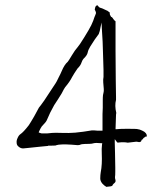

<svg xmlns="http://www.w3.org/2000/svg" viewBox="-20 -706 626 749"><path d="M413.1 -640.6Q413.1 -640.6 417 -638.7Q418 -637.7 420.9 -633.8Q421.9 -630.9 424.8 -628.9Q425.8 -627.9 425.8 -627L430.7 -623V-507.8Q431.6 -450.2 431.6 -392.6Q431.6 -376 432.1 -360.4Q432.6 -344.7 432.6 -328.1V-324.2Q432.6 -318.4 432.6 -316.4Q426.8 -293.9 433.6 -265.6Q432.6 -262.7 432.6 -258.8V-257.8L430.7 -202.1H436.5Q442.4 -202.1 449.2 -203.1Q474.6 -204.1 509.8 -203.1Q513.7 -203.1 521.5 -201.2H522.5Q529.3 -199.2 537.1 -195.3Q543.9 -192.4 548.8 -186.5Q552.7 -181.6 552.7 -176.8Q551.8 -174.8 551.8 -172.9H546.9L543.9 -169.9Q540 -168.9 536.1 -162.1L533.2 -161.1L532.2 -159.2Q531.2 -155.3 529.3 -153.3Q527.3 -152.3 522.5 -151.4Q521.5 -151.4 519.5 -152.3Q515.6 -153.3 511.7 -153.3Q482.4 -150.4 478.5 -149.4Q462.9 -152.3 446.3 -150.4Q438.5 -148.4 436.5 -151.4L427.7 -163.1V-148.4Q427.7 -136.7 428.7 -109.4Q428.7 -81.1 429.7 -52.7V-37.1Q429.7 -20.5 428.7 -16.6Q427.7 -12.7 430.7 -2.9Q431.6 2.9 428.7 5.9Q420.9 11.7 418 18.6Q414.1 21.5 398.4 22.5H396.5L395.5 23.4Q385.7 17.6 378.9 9.8Q371.1 0 371.1 -9.8Q371.1 -16.6 371.6 -22.9Q372.1 -29.3 373 -34.2Q378.9 -63.5 377 -106.4Q376 -127 377.9 -141.6L378.9 -147.5H373Q366.2 -147.5 355.5 -148.4Q348.6 -148.4 337.9 -145.5Q331.1 -144.5 312.5 -144.5Q297.9 -144.5 291 -140.6H290Q286.1 -138.7 259.8 -141.6Q215.8 -144.5 199.2 -139.6V-138.7Q195.3 -137.7 168 -137.7L167 -136.7Q165 -136.7 136.7 -133.8Q94.7 -128.9 89.8 -128.9Q86.9 -128.9 70.3 -127Q60.5 -127 52.7 -133.8Q44.9 -139.6 44.9 -149.4Q43.9 -158.2 48.8 -168Q52.7 -177.7 59.6 -182.6Q71.3 -190.4 91.8 -216.8Q98.6 -226.6 113.3 -252Q126 -275.4 131.8 -286.1Q134.8 -289.1 152.3 -313.5Q155.3 -318.4 170.9 -341.8Q194.3 -377.9 197.3 -381.8Q200.2 -385.7 209 -404.3Q215.8 -417 220.7 -428.7Q231.4 -454.1 244.1 -464.8Q247.1 -467.8 259.8 -489.3Q272.5 -510.7 283.2 -522.5Q288.1 -527.3 307.6 -558.6Q327.1 -589.8 335.9 -607.4Q344.7 -626 348.6 -639.6Q349.6 -641.6 352.1 -647.9Q354.5 -654.3 354.5 -654.8Q354.5 -655.3 353.5 -661.1H352.5V-663.1Q352.5 -663.1 351.6 -663.1Q351.6 -664.1 351.6 -664.1V-665Q350.6 -666 349.6 -668.9Q350.6 -671.9 351.6 -677.7Q352.5 -680.7 354.5 -682.6Q355.5 -683.6 358.4 -685.5Q359.4 -684.6 361.3 -684.6L362.3 -682.6L363.3 -681.6L367.2 -677.7Q369.1 -675.8 374 -674.8Q378.9 -672.9 383.8 -670.9Q385.7 -669.9 396.5 -665H397.5Q402.3 -662.1 408.2 -657.2Q408.2 -654.3 408.2 -652.3Q409.2 -648.4 409.2 -647.5L410.2 -646.5L411.1 -644.5Q412.1 -641.6 413.1 -640.6ZM351.6 -663.1ZM379.9 -260.7Q380.9 -271.5 380.9 -285.2V-314.5Q380.9 -328.1 381.8 -335Q385.7 -348.6 384.8 -359.4L382.8 -383.8Q381.8 -395.5 383.8 -406.2Q384.8 -413.1 381.8 -499Q380.9 -544.9 377.9 -584L376 -618.2L369.1 -585Q366.2 -576.2 365.2 -573.2L349.6 -551.8Q339.8 -536.1 332 -524.4Q324.2 -511.7 322.3 -502Q320.3 -490.2 305.7 -476.6Q301.8 -472.7 297.9 -461.9Q294.9 -451.2 282.2 -438.5Q281.2 -437.5 270.5 -420.9Q267.6 -415 261.7 -406.2Q252 -386.7 234.4 -366.2Q230.5 -361.3 220.7 -341.8Q217.8 -337.9 206.1 -318.4Q199.2 -308.6 191.4 -295.9Q183.6 -281.2 175.8 -266.6Q169.9 -252.9 163.1 -238.3Q160.2 -230.5 147.5 -217.8L146.5 -216.8Q145.5 -214.8 142.6 -212.9V-211.9Q139.6 -208 138.7 -206.1Q135.7 -201.2 132.8 -194.3L130.9 -189.5L135.7 -187.5L142.6 -185.5H144.5H145.5Q147.5 -185.5 163.1 -185.5Q164.1 -185.5 183.6 -187.5Q192.4 -188.5 222.7 -187.5Q249 -186.5 273.4 -188.5Q310.5 -192.4 325.2 -195.3Q332 -196.3 337.9 -197.3Q340.8 -197.3 347.7 -197.3Q359.4 -196.3 359.4 -196.3H364.3H375H379.9V-201.2Q379.9 -220.7 379.9 -260.7Z"/></svg>

Font: ToneOZ-Zhuyin-Tsuipita-TC
Style: Regular
Weight: 400
Designer: ÂÆ£ÂøóÂáåJeffrey Xuan(jeffreyx@gmail.com, ToneOZ.com) ÈòøÂù§(cjkFonts)
Foundry: ToneOZ
Version: Version 0.240710